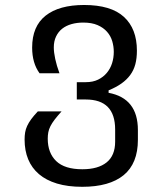

<svg xmlns="http://www.w3.org/2000/svg" viewBox="-20 -530 642 758"><path d="M304.7 207.5Q247.6 207.5 204.8 194.6Q162.1 181.6 133.8 157.5Q105.5 133.3 91.3 98.9Q77.1 64.5 77.1 21Q77.1 5.4 79.3 -7.6Q81.5 -20.5 87.4 -33.2Q93.3 -45.9 103.3 -59.6Q113.3 -73.2 129.4 -90.3H223.1Q206.5 -71.8 195.8 -57.9Q185.1 -43.9 179 -31.7Q172.9 -19.5 170.7 -7.8Q168.5 3.9 168.5 17.6Q168.5 73.7 201.9 106Q235.4 138.2 305.2 138.2Q367.2 138.2 400.9 111.1Q434.6 84 434.6 29.3V-18.6Q434.6 -137.2 318.8 -137.2H283.2V-205.6H318.8Q346.7 -205.6 367.2 -215.6Q387.7 -225.6 401.6 -242.2Q415.5 -258.8 422.4 -280.3Q429.2 -301.8 429.2 -325.2Q429.2 -346.7 423.1 -367.4Q417 -388.2 402.6 -404.5Q388.2 -420.9 365.2 -430.9Q342.3 -440.9 308.6 -440.9Q283.7 -440.9 262.2 -434.8Q240.7 -428.7 225.3 -416.5Q210 -404.3 201.2 -385.7Q192.4 -367.2 192.4 -342.8Q192.4 -323.7 198 -297.4Q203.6 -271 214.8 -240.7H136.2Q106.9 -280.8 106.9 -342.3Q106.9 -426.3 160.2 -468.3Q213.4 -510.3 312 -510.3Q418 -510.3 469.2 -463.4Q520.5 -416.5 520.5 -330.1Q520.5 -299.8 514.2 -276.1Q507.8 -252.4 494.1 -233.9Q480.5 -215.3 459.5 -200.4Q438.5 -185.5 408.7 -173.3V-163.6Q524.4 -142.1 524.4 -16.6V22Q524.4 115.2 468.3 161.4Q412.1 207.5 304.7 207.5Z"/></svg>

Font: Hack
Style: Regular
Weight: 400
Monospace: yes
Designer: Christopher Simpkins
Foundry: Christopher Simpkins
Version: Version 2.019; ttfautohint (v1.4.1) -l 4 -r 80 -G 350 -x 0 -